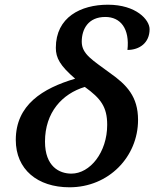

<svg xmlns="http://www.w3.org/2000/svg" viewBox="-20 -785 655 815"><path d="M275 10C442 10 566 -120 566 -276C566 -375 518 -425 447 -475C373 -530 327 -555 327 -608C327 -662 355 -713 427 -713C492 -713 531 -663 521 -573C572 -573 615 -603 615 -661C615 -701 558 -765 438 -765C323 -765 217 -712 217 -582C217 -539 235 -506 299 -451C161 -410 47 -340 47 -191C47 -66 139 10 275 10ZM283 -48C232 -48 171 -78 171 -184C171 -308 244 -387 340 -416C408 -367 435 -331 435 -255C435 -138 362 -48 283 -48Z"/></svg>

Font: Noto Serif Semi
Style: Italic
Weight: 600
Italic angle: -12°
Designer: Monotype Design Team
Foundry: Monotype Imaging Inc.
Version: Version 1.901